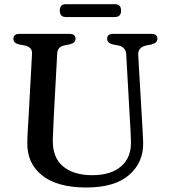

<svg xmlns="http://www.w3.org/2000/svg" viewBox="-20 -858 791 896"><path d="M586.5 -293.5 569 -604.5Q567 -638.5 532 -646L507 -650.5Q480 -657 480 -677Q480 -700 508 -700H686Q714.5 -700 714.5 -677Q714.5 -657.5 687 -650.5L663 -646Q622.5 -637 625 -601L643 -293Q644.5 -268 645.8 -244Q647 -220 648 -194.5Q651 -102 583.8 -42.5Q516.5 17 382.5 17Q246.5 17 175.8 -40Q105 -97 107.5 -194Q107.5 -215.5 109.8 -253.2Q112 -291 114 -323L129.5 -608Q131 -638.5 94.5 -646L70 -650.5Q42.5 -656.5 42.5 -676.5Q42.5 -700 71 -700H304Q332.5 -700 332.5 -676.5Q332.5 -657.5 305 -651L280 -646Q248.5 -639.5 247 -609.5L231.5 -323.5Q229.5 -287.5 228.5 -258.8Q227.5 -230 226.5 -206Q224.5 -123.5 273.8 -82Q323 -40.5 410.5 -40.5Q498 -40.5 545.8 -82.2Q593.5 -124 591 -198Q590 -231 589 -252.8Q588 -274.5 586.5 -293.5ZM259 -808.5Q259 -838.5 287.5 -838.5H516.5Q545 -838.5 545 -808.5Q545 -778.5 516.5 -778.5H287.5Q259 -778.5 259 -808.5Z"/></svg>

Font: Fraunces 9pt S050
Style: Regular
Weight: 400
Version: Version 1.000; ttfautohint (v1.8.3)